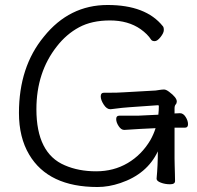

<svg xmlns="http://www.w3.org/2000/svg" viewBox="-20 -733 792 770"><path d="M371 17Q174 17 97 -113Q56 -182 56 -280Q56 -465 156 -586Q258 -713 411.5 -713Q565 -713 633 -628Q637 -624 637 -612.5Q637 -601 624 -584.5Q611 -568 600.5 -568Q590 -568 586 -574Q572 -596 544 -616Q494 -651 421 -651Q348 -651 297 -623.5Q246 -596 208 -547Q126 -443 126 -295Q126 -118 240 -70Q295 -46 365.5 -46Q436 -46 492 -79Q548 -112 583 -171Q596 -194 604 -219L543 -216L479 -212H478Q466 -212 456 -227Q446 -242 446 -255.5Q446 -269 458 -269H532L615 -273Q617 -290 617 -308Q617 -311 613 -311L499 -303Q478 -302 424 -295H422Q408 -295 396 -313.5Q384 -332 384 -346.5Q384 -361 396 -361H410Q454 -361 480 -363L604 -370Q612 -371 621 -372.5Q630 -374 638 -374Q646 -374 658 -365Q689 -342 689 -326Q689 -319 684.5 -314Q680 -309 680 -298V-278Q694 -279 701 -279H702Q715 -279 724.5 -264Q734 -249 734 -235Q734 -221 722 -221H680V-97Q680 -89 680.5 -71Q681 -53 681.5 -35Q682 -17 682 -7Q682 6 662 6Q642 6 625 -0.5Q608 -7 608 -16V-17Q613 -70 613 -126Q570 -35 463 1Q416 17 371 17Z"/></svg>

Font: LXGW WenKai TC
Style: Regular
Weight: 400
Designer: LXGW / Fontworks Inc.
Foundry: LXGW / Fontworks Inc.
Version: Version 1.330